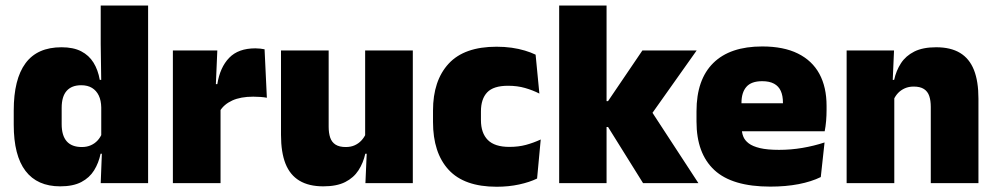

<svg xmlns="http://www.w3.org/2000/svg" viewBox="-20 -680 3696 713"><path d="M203.5 12Q118.5 12 74.8 -45.2Q31 -102.5 31 -217V-269.5Q31 -386 74.8 -445.2Q118.5 -504.5 208.5 -504.5Q252.5 -504.5 281.5 -489.5Q310.5 -474.5 327.2 -447.5Q344 -420.5 350.5 -383.5H396L356 -281Q355.5 -307 346.8 -325.2Q338 -343.5 321.8 -353.5Q305.5 -363.5 281.5 -363.5Q246 -363.5 227.5 -342.5Q209 -321.5 209 -279.5V-219Q209 -176.5 227.8 -155.2Q246.5 -134 284 -134Q302.5 -134 317.2 -140.5Q332 -147 342.5 -158.5Q353 -170 359 -185L402.5 -109H353.5Q346.5 -75 329.5 -47.5Q312.5 -20 282 -4Q251.5 12 203.5 12ZM354 0 359 -128.5 356 -153V-350V-372.5L354 -517V-659.5H530V0Z M796.5 -267.5 745.5 -367.5H787Q797 -430 831 -465.2Q865 -500.5 928.5 -500.5Q938 -500.5 946.2 -499.5Q954.5 -498.5 962.5 -497L971 -317Q961 -319 947.2 -320Q933.5 -321 920.5 -321Q873.5 -321 842.5 -306.8Q811.5 -292.5 796.5 -267.5ZM622 0V-492.5H787L780 -329.5H799V0Z M1200.5 -492.5V-209.5Q1200.5 -186 1206.2 -169Q1212 -152 1226 -143Q1240 -134 1264 -134Q1283 -134 1297.2 -140.5Q1311.5 -147 1321.8 -158Q1332 -169 1338 -182L1365 -109H1336.5Q1329 -75 1311.2 -47.5Q1293.5 -20 1262 -4Q1230.5 12 1180.5 12Q1127 12 1092 -9Q1057 -30 1040.2 -72.2Q1023.5 -114.5 1023.5 -179V-492.5ZM1513 -492.5V0H1337L1342.5 -126.5L1336 -144.5V-492.5Z M1824.5 13.5Q1704 13.5 1646 -49.5Q1588 -112.5 1588 -227V-269.5Q1588 -380.5 1646 -443.5Q1704 -506.5 1824 -506.5Q1853.5 -506.5 1880 -502.8Q1906.5 -499 1929 -492.2Q1951.5 -485.5 1969 -477L1983 -332.5Q1958.5 -345 1930 -353.2Q1901.5 -361.5 1866.5 -361.5Q1812.5 -361.5 1789.2 -337Q1766 -312.5 1766 -266.5V-234Q1766 -186 1791.5 -160.2Q1817 -134.5 1871.5 -134.5Q1905.5 -134.5 1933.2 -142Q1961 -149.5 1988 -162L1974.5 -17Q1947 -3.5 1908 5Q1869 13.5 1824.5 13.5Z M2368 0 2238 -208.5H2202V-304.5H2238L2365.5 -492.5H2567L2392 -245.5V-278L2573.5 0ZM2056.5 0V-659.5H2232.5V0Z M2840.5 13Q2699 13 2632.8 -48.5Q2566.5 -110 2566.5 -228.5V-267Q2566.5 -384.5 2628.8 -446Q2691 -507.5 2810.5 -507.5Q2890 -507.5 2943 -481.2Q2996 -455 3022.8 -405.8Q3049.5 -356.5 3049.5 -287V-271.5Q3049.5 -251.5 3047.8 -230.8Q3046 -210 3042.5 -192.5H2884Q2886 -223 2886.8 -250Q2887.5 -277 2887.5 -298.5Q2887.5 -324.5 2879.5 -342.2Q2871.5 -360 2854.5 -369.2Q2837.5 -378.5 2810.5 -378.5Q2770 -378.5 2751.8 -357.5Q2733.5 -336.5 2733.5 -298V-253.5L2734.5 -234.5V-203.5Q2734.5 -188 2740 -173.5Q2745.5 -159 2760.2 -147.8Q2775 -136.5 2802.2 -130Q2829.5 -123.5 2873 -123.5Q2917.5 -123.5 2960 -130.8Q3002.5 -138 3042 -151L3028 -22.5Q2993.5 -5.5 2945.8 3.8Q2898 13 2840.5 13ZM2660 -192.5V-296.5H3007V-192.5Z M3436.5 0V-283Q3436.5 -306.5 3430.8 -323.5Q3425 -340.5 3411 -349.5Q3397 -358.5 3373 -358.5Q3354.5 -358.5 3340 -352Q3325.5 -345.5 3315.2 -334.8Q3305 -324 3299 -310.5L3272 -383.5H3300.5Q3308 -418 3325.8 -445.2Q3343.5 -472.5 3375.2 -488.5Q3407 -504.5 3456.5 -504.5Q3510.5 -504.5 3545.2 -483.5Q3580 -462.5 3596.8 -420.2Q3613.5 -378 3613.5 -313.5V0ZM3124 0V-492.5H3300L3294.5 -366L3301 -348V0Z"/></svg>

Font: Anek Gurmukhi ExtraBold
Style: Regular
Weight: 800
Designer: Sarang Kulkarni (Gurmukhi), Yesha Goshar (Latin)
Foundry: Ek Type
Version: Version 1.003